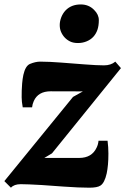

<svg xmlns="http://www.w3.org/2000/svg" viewBox="-39 -851 576 882"><path d="M11.2 11.2 -19 -19 296.4 -405.8 341.8 -431.2 193.8 -431.6Q136.2 -431.6 116.2 -386.7Q109.9 -373 108.4 -357.9H65.4Q60.5 -384.8 60.5 -403.8Q60.5 -422.9 60.8 -434.6Q61 -446.3 62.7 -467.5Q64.5 -488.8 68.4 -507.3Q77.6 -547.9 98.1 -557.1Q124 -567.9 145.5 -567.9Q167 -567.9 191.4 -566.7Q215.8 -565.4 242.2 -563.5L349.6 -555.2Q406.7 -550.8 438.7 -550.8Q470.7 -550.8 490.7 -567.9L516.6 -538.1L199.7 -146.5L164.6 -125.5H324.7Q383.3 -125.5 405.3 -173.8Q412.1 -188 413.6 -204.6H455.1Q459 -174.8 459 -145.8Q459 -116.7 457 -95.2Q455.1 -73.7 451.2 -54.7Q441.4 -10.7 422.4 1.5Q408.2 11.2 371.1 11.2Q323.7 11.2 252.4 6.1Q181.2 1 153.3 -1Q86.4 -4.9 56.2 -4.9Q25.9 -4.9 11.2 11.2ZM283.7 -660.2Q254.4 -674.3 241.2 -705.1Q235.4 -718.8 235.4 -736.1Q235.4 -753.4 242.4 -771.5Q249.5 -789.6 261.7 -802.7Q288.1 -830.6 332 -830.6Q368.7 -830.6 393.1 -805.7Q415 -784.2 415 -758.5Q415 -732.9 408.7 -714.4Q402.3 -695.8 390.1 -682.4Q377.9 -668.9 359.1 -661.1Q340.3 -653.3 319.3 -653.3Q298.3 -653.3 283.7 -660.2Z"/></svg>

Font: Merriweather
Style: Heavy Italic
Weight: 900
Italic angle: -7°
Designer: Eben Sorkin
Foundry: Eben Sorkin
Version: Version 1.001